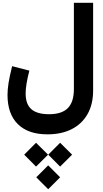

<svg xmlns="http://www.w3.org/2000/svg" viewBox="-20 -705 727 1360"><path d="M321.8 390.6 405.8 306.2 490.7 390.6 405.8 475.1ZM151.4 390.6 235.4 306.2 320.3 390.6 235.4 475.1ZM236.8 550.8 321.3 466.3 405.8 550.8 321.3 635.3ZM327.6 104Q418 104 460.7 60.5Q503.4 17.1 503.4 -74.2V-685.1H639.6V-63.5Q639.6 33.2 600.3 102.8Q561 172.4 488.5 209.5Q416 246.6 315.9 246.6Q179.7 246.6 106.4 174.3Q33.2 102.1 33.2 -32.7Q33.2 -70.3 40.5 -117.2Q47.9 -164.1 65.9 -236.3L188 -204.6Q161.6 -104 161.6 -42.5Q161.6 32.7 202.1 68.4Q242.7 104 327.6 104Z"/></svg>

Font: Estedad-FD Bold
Style: Regular
Weight: 700
Designer: Amin Abedi
Version: Version 7.3